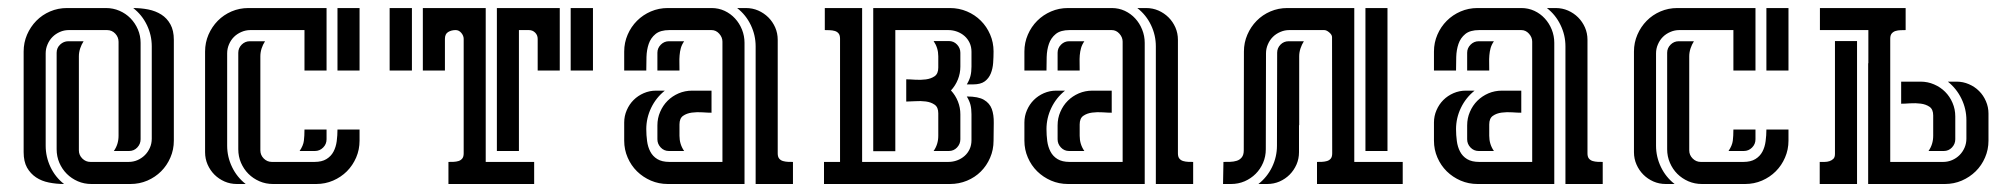

<svg xmlns="http://www.w3.org/2000/svg" viewBox="-20 -460 5030 480"><path d="M177.2 -84Q177.2 -72.3 185.8 -63.7Q194.3 -55.2 206.1 -55.2H301.3Q313.5 -55.2 324 -59.8Q334.5 -64.5 342.3 -72.3Q350.1 -80.1 354.7 -90.6Q359.4 -101.1 359.4 -113.3V-344.2Q359.4 -372.1 347.2 -397.5Q335 -422.9 313 -439.9Q332.5 -439.9 350.8 -436.3Q369.1 -432.6 383.3 -423.6Q397.5 -414.6 406 -399.2Q414.6 -383.8 414.6 -360.4V-108.4Q414.6 -85.9 406 -66.2Q397.5 -46.4 382.8 -31.7Q368.2 -17.1 348.4 -8.5Q328.6 0 306.2 0H208.5Q190.4 0 174.6 -6.8Q158.7 -13.7 147 -25.4Q135.3 -37.1 128.4 -53Q121.6 -68.8 121.6 -86.9V-328.1Q121.6 -340.3 130.4 -348.6Q139.2 -356.9 150.9 -356.9H189Q183.6 -348.6 180.4 -338.9Q177.2 -329.1 177.2 -319.3ZM276.4 -355.5Q276.4 -367.2 268.1 -376Q259.8 -384.8 247.6 -384.8H151.9Q140.1 -384.8 129.6 -380.1Q119.1 -375.5 111.3 -367.7Q103.5 -359.9 98.9 -349.1Q94.2 -338.4 94.2 -326.7V-95.7Q94.2 -67.9 106.2 -42.5Q118.2 -17.1 140.1 0Q120.6 0 102.3 -3.7Q84 -7.3 70.1 -16.6Q56.2 -25.9 47.6 -41Q39.1 -56.2 39.1 -79.6V-331.1Q39.1 -353.5 47.6 -373.3Q56.2 -393.1 70.8 -408Q85.4 -422.9 105.2 -431.4Q125 -439.9 147.5 -439.9H245.1Q262.7 -439.9 278.6 -433.1Q294.4 -426.3 306.2 -414.3Q317.9 -402.3 324.7 -386.5Q331.5 -370.6 331.5 -353V-111.8Q331.5 -100.1 323.2 -91.3Q314.9 -82.5 302.7 -82.5H264.6Q276.4 -99.1 276.4 -120.6Z M606 -384.8Q594.2 -384.8 583.5 -380.1Q572.8 -375.5 564.9 -367.7Q557.1 -359.9 552.5 -349.1Q547.9 -338.4 547.9 -326.7V-95.7Q547.9 -67.9 560.1 -42.5Q572.3 -17.1 594.2 0H572.3Q555.7 0 541.3 -6.3Q526.9 -12.7 516.1 -23.4Q505.4 -34.2 499 -48.6Q492.7 -63 492.7 -79.6V-331.1Q492.7 -353.5 501.2 -373.3Q509.8 -393.1 524.4 -408Q539.1 -422.9 558.8 -431.4Q578.6 -439.9 601.1 -439.9H796.4V-283.7H741.2V-384.8ZM662.6 0Q644.5 0 628.7 -6.8Q612.8 -13.7 601.1 -25.4Q589.4 -37.1 582.5 -53Q575.7 -68.8 575.7 -86.9V-328.1Q575.7 -339.8 584.2 -348.4Q592.8 -356.9 604.5 -356.9H642.6Q637.2 -348.6 634 -338.9Q630.9 -329.1 630.9 -319.3V-84Q630.9 -72.3 639.4 -63.7Q647.9 -55.2 659.7 -55.2H766.1Q784.7 -55.2 796.1 -62.3Q807.6 -69.3 813.7 -80.8Q819.8 -92.3 821.8 -106.9Q823.7 -121.6 823.7 -136.2H878.9V-108.4Q878.9 -85.9 870.4 -66.2Q861.8 -46.4 847.2 -31.7Q832.5 -17.1 812.7 -8.5Q793 0 770.5 0ZM878.9 -283.7H823.7V-439.9H878.9ZM729 -82.5Q738.3 -96.2 739.7 -108.2Q741.2 -120.1 741.2 -136.2H796.4V-111.8Q796.4 -99.6 787.8 -91.1Q779.3 -82.5 767.1 -82.5Z M1194.3 -55.2H1315.4V0H1101.1V-55.2Q1106.9 -55.2 1113.8 -55.4Q1120.6 -55.7 1126.2 -57.4Q1131.8 -59.1 1135.5 -63.5Q1139.2 -67.9 1139.2 -76.7V-362.8Q1139.2 -370.6 1133.3 -377.7Q1127.4 -384.8 1119.1 -384.8Q1108.4 -384.8 1100.3 -379.9Q1092.3 -375 1092.3 -362.8V-283.7H1037.1V-439.9H1194.3ZM1379.4 -439.9V-283.7H1324.2V-362.8Q1324.2 -372.1 1317.9 -378.4Q1311.5 -384.8 1302.2 -384.8H1277.3V-82.5H1222.2V-439.9ZM1009.8 -439.9V-283.7H954.1V-439.9ZM1462.4 -439.9V-283.7H1406.7V-439.9Z M1786.1 -356Q1786.1 -366.7 1778.1 -375.7Q1770 -384.8 1758.8 -384.8H1653.8Q1630.9 -384.8 1618.9 -375Q1606.9 -365.2 1601.8 -350.3Q1596.7 -335.4 1596.2 -317.6Q1595.7 -299.8 1595.7 -283.7H1540.5V-331.1Q1540.5 -353.5 1549.1 -373.3Q1557.6 -393.1 1572.5 -408Q1587.4 -422.9 1607.2 -431.4Q1627 -439.9 1649.4 -439.9H1758.8Q1776.4 -439.9 1791.5 -432.9Q1806.6 -425.8 1817.6 -413.8Q1828.6 -401.9 1835 -386Q1841.3 -370.1 1841.3 -353V0H1649.4Q1627 0 1607.2 -8.5Q1587.4 -17.1 1572.5 -31.7Q1557.6 -46.4 1549.1 -66.2Q1540.5 -85.9 1540.5 -108.4V-153.8Q1540.5 -169.9 1546.9 -184.6Q1553.2 -199.2 1564 -210Q1574.7 -220.7 1589.4 -227.1Q1604 -233.4 1620.1 -233.4H1642.1Q1620.1 -215.8 1607.9 -190.4Q1595.7 -165 1595.7 -137.2Q1595.7 -122.1 1597.7 -107.4Q1599.6 -92.8 1605.7 -81.1Q1611.8 -69.3 1623.3 -62.3Q1634.8 -55.2 1653.8 -55.2H1786.1ZM1869.1 -344.2Q1869.1 -372.1 1856.9 -397.5Q1844.7 -422.9 1822.8 -439.9H1844.7Q1861.3 -439.9 1875.7 -433.6Q1890.1 -427.2 1900.9 -416.5Q1911.6 -405.8 1918 -391.4Q1924.3 -377 1924.3 -360.4V-76.7Q1924.3 -67.9 1928 -63.5Q1931.6 -59.1 1937.5 -57.4Q1943.4 -55.7 1950 -55.4Q1956.5 -55.2 1962.4 -55.2V0H1869.1ZM1758.8 -233.4V-178.2Q1750 -178.2 1736.3 -179.2Q1722.7 -180.2 1709.7 -178.5Q1696.8 -176.8 1687.7 -170.4Q1678.7 -164.1 1678.7 -148.9V-120.6Q1678.7 -99.1 1690.4 -82.5H1652.3Q1640.1 -82.5 1631.8 -91.3Q1623.5 -100.1 1623.5 -111.8V-146.5Q1623.5 -164.6 1630.4 -180.4Q1637.2 -196.3 1648.9 -208Q1660.6 -219.7 1676.5 -226.6Q1692.4 -233.4 1710.4 -233.4ZM1690.4 -356.9Q1684.6 -348.6 1682.1 -339.8Q1679.7 -331.1 1679 -321.8Q1678.2 -312.5 1678.5 -303Q1678.7 -293.5 1678.7 -283.7H1623.5V-328.1Q1623.5 -339.8 1632.1 -348.4Q1640.6 -356.9 1652.3 -356.9Z M2080.1 -55.2V-363.3Q2080.1 -372.1 2076.4 -376.5Q2072.8 -380.9 2066.9 -382.6Q2061 -384.3 2054.4 -384.5Q2047.9 -384.8 2042 -384.8V-439.9H2135.3V-55.2H2350.6Q2362.3 -55.2 2372.8 -59.1Q2383.3 -63 2391.4 -70.1Q2399.4 -77.1 2404.1 -87.2Q2408.7 -97.2 2408.7 -109.4V-174.3Q2408.7 -188 2406.2 -197.8Q2403.8 -207.5 2397 -218.8Q2425.8 -218.8 2439.9 -210.4Q2454.1 -202.1 2459.5 -187.5Q2464.8 -172.9 2464.4 -152.6Q2463.9 -132.3 2463.9 -108.4Q2463.9 -85.4 2455.3 -65.7Q2446.8 -45.9 2432.1 -31.2Q2417.5 -16.6 2397.5 -8.3Q2377.4 0 2355 0H2040V-55.2ZM2163.1 -82V-439.9H2355Q2377.4 -439.9 2397.5 -431.4Q2417.5 -422.9 2432.1 -408.2Q2446.8 -393.6 2455.3 -373.8Q2463.9 -354 2463.9 -331.5Q2463.9 -317.4 2462.9 -303Q2461.9 -288.6 2457 -276.4Q2452.1 -264.2 2441.9 -256.6Q2431.6 -249 2412.6 -249H2397Q2403.8 -260.3 2406.2 -270.3Q2408.7 -280.3 2408.7 -293.5V-330.6Q2408.7 -342.8 2404.1 -352.8Q2399.4 -362.8 2391.4 -369.9Q2383.3 -377 2372.8 -380.9Q2362.3 -384.8 2350.6 -384.8H2218.3V-82ZM2245.6 -261.7Q2254.4 -261.7 2268.1 -260.7Q2281.7 -259.8 2294.7 -261.5Q2307.6 -263.2 2316.7 -269.5Q2325.7 -275.9 2325.7 -291V-319.3Q2325.7 -340.3 2314 -357.4H2352.1Q2364.3 -357.4 2372.6 -348.6Q2380.9 -339.8 2380.9 -328.1V-293.5Q2380.9 -276.9 2374.8 -261.5Q2368.7 -246.1 2357.4 -233.9Q2368.7 -221.7 2374.8 -206.3Q2380.9 -190.9 2380.9 -174.3V-111.8Q2380.9 -100.1 2372.6 -91.3Q2364.3 -82.5 2352.1 -82.5H2314Q2325.7 -99.1 2325.7 -120.6V-176.8Q2325.7 -191.9 2316.7 -198.2Q2307.6 -204.6 2294.7 -206.3Q2281.7 -208 2268.1 -207Q2254.4 -206.1 2245.6 -206.1Z M2786.6 -356Q2786.6 -366.7 2778.6 -375.7Q2770.5 -384.8 2759.3 -384.8H2654.3Q2631.3 -384.8 2619.4 -375Q2607.4 -365.2 2602.3 -350.3Q2597.2 -335.4 2596.7 -317.6Q2596.2 -299.8 2596.2 -283.7H2541V-331.1Q2541 -353.5 2549.6 -373.3Q2558.1 -393.1 2573 -408Q2587.9 -422.9 2607.7 -431.4Q2627.4 -439.9 2649.9 -439.9H2759.3Q2776.9 -439.9 2792 -432.9Q2807.1 -425.8 2818.1 -413.8Q2829.1 -401.9 2835.4 -386Q2841.8 -370.1 2841.8 -353V0H2649.9Q2627.4 0 2607.7 -8.5Q2587.9 -17.1 2573 -31.7Q2558.1 -46.4 2549.6 -66.2Q2541 -85.9 2541 -108.4V-153.8Q2541 -169.9 2547.4 -184.6Q2553.7 -199.2 2564.5 -210Q2575.2 -220.7 2589.8 -227.1Q2604.5 -233.4 2620.6 -233.4H2642.6Q2620.6 -215.8 2608.4 -190.4Q2596.2 -165 2596.2 -137.2Q2596.2 -122.1 2598.1 -107.4Q2600.1 -92.8 2606.2 -81.1Q2612.3 -69.3 2623.8 -62.3Q2635.3 -55.2 2654.3 -55.2H2786.6ZM2869.6 -344.2Q2869.6 -372.1 2857.4 -397.5Q2845.2 -422.9 2823.2 -439.9H2845.2Q2861.8 -439.9 2876.2 -433.6Q2890.6 -427.2 2901.4 -416.5Q2912.1 -405.8 2918.5 -391.4Q2924.8 -377 2924.8 -360.4V-76.7Q2924.8 -67.9 2928.5 -63.5Q2932.1 -59.1 2938 -57.4Q2943.8 -55.7 2950.4 -55.4Q2957 -55.2 2962.9 -55.2V0H2869.6ZM2759.3 -233.4V-178.2Q2750.5 -178.2 2736.8 -179.2Q2723.1 -180.2 2710.2 -178.5Q2697.3 -176.8 2688.2 -170.4Q2679.2 -164.1 2679.2 -148.9V-120.6Q2679.2 -99.1 2690.9 -82.5H2652.8Q2640.6 -82.5 2632.3 -91.3Q2624 -100.1 2624 -111.8V-146.5Q2624 -164.6 2630.9 -180.4Q2637.7 -196.3 2649.4 -208Q2661.1 -219.7 2677 -226.6Q2692.9 -233.4 2710.9 -233.4ZM2690.9 -356.9Q2685.1 -348.6 2682.6 -339.8Q2680.2 -331.1 2679.4 -321.8Q2678.7 -312.5 2679 -303Q2679.2 -293.5 2679.2 -283.7H2624V-328.1Q2624 -339.8 2632.6 -348.4Q2641.1 -356.9 2652.8 -356.9Z M3203.1 -384.8Q3191.4 -384.8 3180.7 -380.1Q3169.9 -375.5 3162.1 -367.7Q3154.3 -359.9 3149.7 -349.1Q3145 -338.4 3145 -326.7L3144.5 -86.9Q3144.5 -68.8 3137.7 -53Q3130.9 -37.1 3119.1 -25.4Q3107.4 -13.7 3091.6 -6.8Q3075.7 0 3057.6 0H3037.6L3038.6 -55.2Q3046.4 -55.2 3055.4 -55.4Q3064.5 -55.7 3072 -58.1Q3079.6 -60.5 3084.5 -66.7Q3089.4 -72.8 3089.4 -84L3089.8 -331.1Q3089.8 -353.5 3098.4 -373.3Q3106.9 -393.1 3121.6 -408Q3136.2 -422.9 3156 -431.4Q3175.8 -439.9 3198.2 -439.9H3365.7V-55.2H3486.8V0H3272.5V-55.2Q3278.3 -55.2 3284.9 -55.4Q3291.5 -55.7 3297.4 -57.4Q3303.2 -59.1 3306.9 -63.5Q3310.5 -67.9 3310.5 -76.7L3310.1 -367.2Q3310.1 -373 3303.2 -378.9Q3296.4 -384.8 3290.5 -384.8ZM3448.7 -439.9V-82.5H3393.6V-439.9ZM3126 0Q3147.9 -17.1 3160.2 -42.5Q3172.4 -67.9 3172.4 -95.7L3172.9 -328.1Q3172.9 -339.8 3181.2 -348.4Q3189.5 -356.9 3201.7 -356.9H3239.7Q3234.4 -348.6 3231.2 -338.9Q3228 -329.1 3228 -319.3V-147H3227.5V-79.6Q3227.5 -63 3221.2 -48.6Q3214.8 -34.2 3204.1 -23.4Q3193.4 -12.7 3179 -6.3Q3164.6 0 3147.9 0Z M3810.5 -356Q3810.5 -366.7 3802.5 -375.7Q3794.4 -384.8 3783.2 -384.8H3678.2Q3655.3 -384.8 3643.3 -375Q3631.3 -365.2 3626.2 -350.3Q3621.1 -335.4 3620.6 -317.6Q3620.1 -299.8 3620.1 -283.7H3564.9V-331.1Q3564.9 -353.5 3573.5 -373.3Q3582 -393.1 3596.9 -408Q3611.8 -422.9 3631.6 -431.4Q3651.4 -439.9 3673.8 -439.9H3783.2Q3800.8 -439.9 3815.9 -432.9Q3831.1 -425.8 3842 -413.8Q3853 -401.9 3859.4 -386Q3865.7 -370.1 3865.7 -353V0H3673.8Q3651.4 0 3631.6 -8.5Q3611.8 -17.1 3596.9 -31.7Q3582 -46.4 3573.5 -66.2Q3564.9 -85.9 3564.9 -108.4V-153.8Q3564.9 -169.9 3571.3 -184.6Q3577.6 -199.2 3588.4 -210Q3599.1 -220.7 3613.8 -227.1Q3628.4 -233.4 3644.5 -233.4H3666.5Q3644.5 -215.8 3632.3 -190.4Q3620.1 -165 3620.1 -137.2Q3620.1 -122.1 3622.1 -107.4Q3624 -92.8 3630.1 -81.1Q3636.2 -69.3 3647.7 -62.3Q3659.2 -55.2 3678.2 -55.2H3810.5ZM3893.6 -344.2Q3893.6 -372.1 3881.3 -397.5Q3869.1 -422.9 3847.2 -439.9H3869.1Q3885.7 -439.9 3900.1 -433.6Q3914.6 -427.2 3925.3 -416.5Q3936 -405.8 3942.4 -391.4Q3948.7 -377 3948.7 -360.4V-76.7Q3948.7 -67.9 3952.4 -63.5Q3956.1 -59.1 3961.9 -57.4Q3967.8 -55.7 3974.4 -55.4Q3981 -55.2 3986.8 -55.2V0H3893.6ZM3783.2 -233.4V-178.2Q3774.4 -178.2 3760.7 -179.2Q3747.1 -180.2 3734.1 -178.5Q3721.2 -176.8 3712.2 -170.4Q3703.1 -164.1 3703.1 -148.9V-120.6Q3703.1 -99.1 3714.8 -82.5H3676.8Q3664.6 -82.5 3656.2 -91.3Q3647.9 -100.1 3647.9 -111.8V-146.5Q3647.9 -164.6 3654.8 -180.4Q3661.6 -196.3 3673.3 -208Q3685.1 -219.7 3700.9 -226.6Q3716.8 -233.4 3734.9 -233.4ZM3714.8 -356.9Q3709 -348.6 3706.5 -339.8Q3704.1 -331.1 3703.4 -321.8Q3702.6 -312.5 3702.9 -303Q3703.1 -293.5 3703.1 -283.7H3647.9V-328.1Q3647.9 -339.8 3656.5 -348.4Q3665 -356.9 3676.8 -356.9Z M4178.2 -384.8Q4166.5 -384.8 4155.8 -380.1Q4145 -375.5 4137.2 -367.7Q4129.4 -359.9 4124.8 -349.1Q4120.1 -338.4 4120.1 -326.7V-95.7Q4120.1 -67.9 4132.3 -42.5Q4144.5 -17.1 4166.5 0H4144.5Q4127.9 0 4113.5 -6.3Q4099.1 -12.7 4088.4 -23.4Q4077.6 -34.2 4071.3 -48.6Q4064.9 -63 4064.9 -79.6V-331.1Q4064.9 -353.5 4073.5 -373.3Q4082 -393.1 4096.7 -408Q4111.3 -422.9 4131.1 -431.4Q4150.9 -439.9 4173.3 -439.9H4368.7V-283.7H4313.5V-384.8ZM4234.9 0Q4216.8 0 4200.9 -6.8Q4185.1 -13.7 4173.3 -25.4Q4161.6 -37.1 4154.8 -53Q4147.9 -68.8 4147.9 -86.9V-328.1Q4147.9 -339.8 4156.5 -348.4Q4165 -356.9 4176.8 -356.9H4214.8Q4209.5 -348.6 4206.3 -338.9Q4203.1 -329.1 4203.1 -319.3V-84Q4203.1 -72.3 4211.7 -63.7Q4220.2 -55.2 4231.9 -55.2H4338.4Q4356.9 -55.2 4368.4 -62.3Q4379.9 -69.3 4386 -80.8Q4392.1 -92.3 4394 -106.9Q4396 -121.6 4396 -136.2H4451.2V-108.4Q4451.2 -85.9 4442.6 -66.2Q4434.1 -46.4 4419.4 -31.7Q4404.8 -17.1 4385 -8.5Q4365.2 0 4342.8 0ZM4451.2 -283.7H4396V-439.9H4451.2ZM4301.3 -82.5Q4310.5 -96.2 4312 -108.2Q4313.5 -120.1 4313.5 -136.2H4368.7V-111.8Q4368.7 -99.6 4360.1 -91.1Q4351.6 -82.5 4339.4 -82.5Z M4837.9 -55.2Q4849.6 -55.2 4860.4 -59.8Q4871.1 -64.5 4878.9 -72.3Q4886.7 -80.1 4891.4 -90.8Q4896 -101.6 4896 -113.3V-159.7Q4896 -187.5 4883.8 -212.9Q4871.6 -238.3 4849.6 -255.9H4871.6Q4887.7 -255.9 4902.3 -249.5Q4917 -243.2 4927.7 -232.4Q4938.5 -221.7 4944.8 -207Q4951.2 -192.4 4951.2 -176.3V-108.4Q4951.2 -85.9 4942.6 -66.2Q4934.1 -46.4 4919.2 -31.7Q4904.3 -17.1 4884.5 -8.5Q4864.7 0 4842.3 0H4650.4V-301.8H4650.9V-384.8H4529.8V-439.9H4744.1V-384.8Q4738.3 -384.8 4731.4 -384.5Q4724.6 -384.3 4719 -382.6Q4713.4 -380.9 4709.5 -376.5Q4705.6 -372.1 4705.6 -363.3V-55.2ZM4622.6 -357.4V0H4529.3V-55.2Q4534.7 -55.2 4541.3 -55.2Q4547.9 -55.2 4553.7 -57.1Q4559.6 -59.1 4563.5 -63Q4567.4 -66.9 4567.4 -75.2V-357.4ZM4781.2 -255.9Q4799.3 -255.9 4815.2 -249Q4831.1 -242.2 4842.8 -230.5Q4854.5 -218.8 4861.3 -202.9Q4868.2 -187 4868.2 -168.9V-111.8Q4868.2 -100.1 4859.9 -91.3Q4851.6 -82.5 4839.4 -82.5H4801.3Q4813 -99.1 4813 -120.6V-171.4Q4813 -186.5 4804 -192.9Q4794.9 -199.2 4782 -200.9Q4769 -202.6 4755.4 -201.7Q4741.7 -200.7 4732.9 -200.7V-255.9Z"/></svg>

Font: Isar CAT
Style: Regular
Weight: 400
Designer: Digitized by Peter Wiegel
Foundry: CAT-Fonts, Peter Wiegel
Version: Version 1.000; ttfautohint (v1.3)